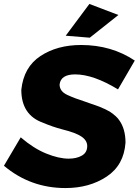

<svg xmlns="http://www.w3.org/2000/svg" viewBox="-37 -942 703 973"><path d="M295 11Q117 11 -17 -102L68 -246Q133 -190 197 -164Q261 -138 311 -138Q351 -138 378 -153.5Q405 -169 405 -202Q405 -230 376 -249.8Q347 -269.5 280 -286Q227 -300 181 -320Q71 -359 71 -487Q83 -602 168 -658Q253 -714 374 -714Q528 -714 646 -635L561 -489Q436 -565 344 -565Q271 -565 265 -514Q265 -479 304 -461Q343 -443 391 -428L465 -402Q502 -387 516 -378L520 -376Q555 -352 567 -333Q599 -289 599 -219Q591 -105 503.5 -47Q416 11 295 11ZM418 -751 296 -761 416 -922 563 -866Z"/></svg>

Font: Argentum Novus
Style: Bold Italic
Weight: 700
Designer: Julieta Ulanovsky (font) & Cristiano Sobral (main changes)
Foundry: Julieta Ulanovsky (font) & Cristiano Sobral (main changes)
Version: Version 3.00;November 27, 2020;FontCreator 13.0.0.2655 64-bi